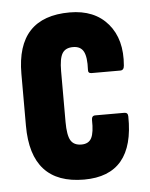

<svg xmlns="http://www.w3.org/2000/svg" viewBox="-43 -537 452 579"><g transform="rotate(-5 183.0 -247.0)"><path d="M189 6Q28 6 28 -171V-328Q28 -500 189 -500Q264 -500 304.5 -452.5Q345 -405 338 -326Q337 -312 326 -312H239Q228 -312 229 -323Q231 -361 222 -378Q213 -395 190 -395Q167 -395 157.5 -379.5Q148 -364 148 -326V-172Q148 -132 157.5 -116Q167 -100 190 -100Q212 -100 220.5 -116.5Q229 -133 228 -171Q228 -184 239 -184H327Q338 -184 338 -172Q341 6 189 6Z"/></g></svg>

Font: Sofia Sans Extra Condensed ExtraBold
Style: Regular
Weight: 800
Designer: Botio Nikoltchev, Ani Petrova
Foundry: lettersoup
Version: Version 4.101; ttfautohint (v1.8.4.7-5d5b)